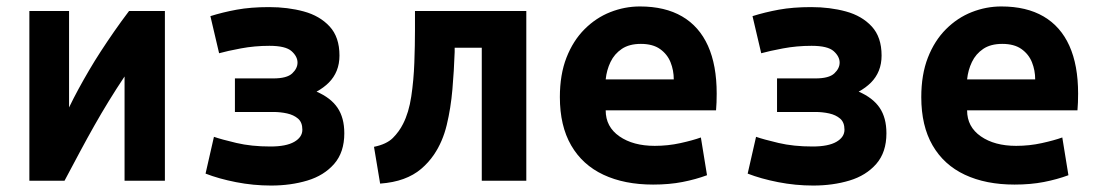

<svg xmlns="http://www.w3.org/2000/svg" viewBox="-20 -560 3400 595"><path d="M71 0V-526H194V-227Q208 -256 223.5 -284.5Q239 -313 256 -342Q273 -371 292.5 -401Q312 -431 333.5 -462Q355 -493 380 -526H491V0H366V-323Q340 -284 317 -246.5Q294 -209 272.5 -171Q251 -133 228.5 -91Q206 -49 180 0Z M820 15Q765 15 711.5 4.5Q658 -6 617 -22L643 -136Q666 -128 712.5 -117Q759 -106 818 -106Q867 -106 892 -120.5Q917 -135 917 -158Q917 -181 903.5 -192.5Q890 -204 869.5 -208.5Q849 -213 827 -213H708V-317H827Q869 -317 885.5 -332.5Q902 -348 902 -366Q902 -385 883.5 -401.5Q865 -418 815 -418Q769 -418 726.5 -410Q684 -402 659 -395L632 -510Q670 -522 713.5 -530Q757 -538 814 -538Q872 -538 921.5 -524.5Q971 -511 1001.5 -478Q1032 -445 1032 -388Q1032 -362 1023.5 -341Q1015 -320 999 -304Q983 -288 961 -276Q1005 -257 1026 -226Q1047 -195 1047 -147Q1047 -88 1015.5 -52Q984 -16 932.5 -0.5Q881 15 820 15Z M1158 9 1139 -105Q1178 -113 1197.5 -132.5Q1217 -152 1229 -176Q1247 -211 1254.5 -261Q1262 -311 1264 -365.5Q1266 -420 1266 -466V-526H1611V0H1473V-412H1389V-399Q1387 -341 1382 -283Q1377 -225 1364.5 -173Q1352 -121 1325 -81Q1308 -56 1285 -36.5Q1262 -17 1230.5 -5.5Q1199 6 1158 9Z M2004 12Q1915 12 1850 -18.5Q1785 -49 1750 -109.5Q1715 -170 1715 -259Q1715 -329 1735.5 -381.5Q1756 -434 1791.5 -469.5Q1827 -505 1871.5 -522.5Q1916 -540 1963 -540Q2041 -540 2094 -509Q2147 -478 2174 -418Q2201 -358 2201 -270Q2201 -257 2200.5 -242.5Q2200 -228 2199 -218H1857Q1857 -167 1899.5 -137.5Q1942 -108 2009 -108Q2050 -108 2088.5 -116.5Q2127 -125 2152 -134L2171 -17Q2136 -4 2095 4Q2054 12 2004 12ZM1857 -314H2068Q2068 -342 2058 -367Q2048 -392 2025.5 -408Q2003 -424 1966 -424Q1930 -424 1907 -408.5Q1884 -393 1872 -368Q1860 -343 1857 -314Z M2500 15Q2445 15 2391.5 4.5Q2338 -6 2297 -22L2323 -136Q2346 -128 2392.5 -117Q2439 -106 2498 -106Q2547 -106 2572 -120.5Q2597 -135 2597 -158Q2597 -181 2583.5 -192.5Q2570 -204 2549.5 -208.5Q2529 -213 2507 -213H2388V-317H2507Q2549 -317 2565.5 -332.5Q2582 -348 2582 -366Q2582 -385 2563.5 -401.5Q2545 -418 2495 -418Q2449 -418 2406.5 -410Q2364 -402 2339 -395L2312 -510Q2350 -522 2393.5 -530Q2437 -538 2494 -538Q2552 -538 2601.5 -524.5Q2651 -511 2681.5 -478Q2712 -445 2712 -388Q2712 -362 2703.5 -341Q2695 -320 2679 -304Q2663 -288 2641 -276Q2685 -257 2706 -226Q2727 -195 2727 -147Q2727 -88 2695.5 -52Q2664 -16 2612.5 -0.5Q2561 15 2500 15Z M3124 12Q3035 12 2970 -18.5Q2905 -49 2870 -109.5Q2835 -170 2835 -259Q2835 -329 2855.5 -381.5Q2876 -434 2911.5 -469.5Q2947 -505 2991.5 -522.5Q3036 -540 3083 -540Q3161 -540 3214 -509Q3267 -478 3294 -418Q3321 -358 3321 -270Q3321 -257 3320.5 -242.5Q3320 -228 3319 -218H2977Q2977 -167 3019.5 -137.5Q3062 -108 3129 -108Q3170 -108 3208.5 -116.5Q3247 -125 3272 -134L3291 -17Q3256 -4 3215 4Q3174 12 3124 12ZM2977 -314H3188Q3188 -342 3178 -367Q3168 -392 3145.5 -408Q3123 -424 3086 -424Q3050 -424 3027 -408.5Q3004 -393 2992 -368Q2980 -343 2977 -314Z"/></svg>

Font: Ubuntu Sans Mono
Style: Bold
Weight: 700
Monospace: yes
Designer: Dalton Maag Ltd
Foundry: Dalton Maag Ltd
Version: Version 1.006